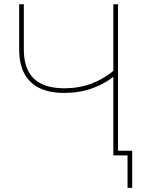

<svg xmlns="http://www.w3.org/2000/svg" viewBox="-20 -748 682 924"><path d="M289.1 -300.8Q217.8 -300.8 169.4 -324.5Q121.1 -348.1 96.7 -394.8Q72.3 -441.4 72.3 -509.8V-727.5H94.7V-509.8Q94.7 -416.5 142.8 -369.9Q190.9 -323.2 289.6 -323.2Q363.8 -323.2 424.3 -347.2Q484.9 -371.1 536.1 -415.5V-387.2Q487.3 -345.7 424.6 -323.2Q361.8 -300.8 289.1 -300.8ZM525.4 0V-727.5H547.9V0ZM593.8 156.2V0H541V-22.5H616.2V156.2Z"/></svg>

Font: Inter 28pt Thin
Style: Regular
Weight: 250
Designer: Rasmus Andersson
Foundry: rsms
Version: Version 4.001;git-66647c0bb